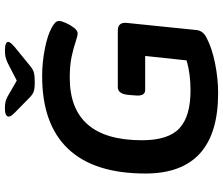

<svg xmlns="http://www.w3.org/2000/svg" viewBox="-83 -815 905 779"><g transform="rotate(-90 369.5 -425.5)"><path d="M381 7Q55 7 55 -288Q55 -496 155 -601.5Q255 -707 450 -707Q506 -707 561.5 -696Q617 -685 647 -668Q674 -654 674 -639Q674 -629 666 -611Q658 -593 646.5 -578Q635 -563 624 -563Q613 -563 590 -571Q567 -579 531 -587Q495 -595 444 -595Q190 -595 190 -302Q190 -195 238.5 -150Q287 -105 392 -105Q460 -105 514 -121L532 -289H394Q367 -289 372 -332L374 -357Q378 -400 405 -400H635Q670 -400 666 -363L637 -80Q634 -54 606 -40Q564 -18 502.5 -5.5Q441 7 381 7ZM554 -858Q574 -858 581.5 -854Q589 -850 589 -845Q589 -840 584.5 -834.5Q580 -829 569 -819L493 -757Q479 -745 466 -741Q453 -737 426 -737Q399 -737 387 -741.5Q375 -746 363 -758L301 -819Q291 -829 288.5 -834Q286 -839 286 -843Q286 -849 293 -853.5Q300 -858 321 -858Q334 -858 344.5 -856Q355 -854 366 -848L432 -810L504 -847Q519 -854 530 -856Q541 -858 554 -858Z"/></g></svg>

Font: Asap Semi Expanded Semi Expanded SemiBold
Style: Italic
Weight: 600
Width: 6
Italic angle: -6°
Designer: Pablo Cosgaya
Foundry: Omnibus-Type
Version: Version 3.001; ttfautohint (v1.8.4.7-5d5b)